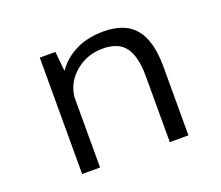

<svg xmlns="http://www.w3.org/2000/svg" viewBox="-92 -644 894 775"><g transform="rotate(-20 355.0 -256.0)"><path d="M139 0V-500H206L214.5 -415.5Q244.5 -460 296 -485.8Q347.5 -511.5 415.5 -511.5Q509 -511.5 552.2 -458.2Q595.5 -405 595.5 -296.5V0H515.5V-284Q515.5 -367.5 486.2 -407.5Q457 -447.5 389 -447.5Q322.5 -447.5 272.8 -406.2Q223 -365 216 -302.5V0Z"/></g></svg>

Font: League Mono Light
Style: Regular
Weight: 300
Width: 6
Designer: Tyler Finck
Foundry: The League of Moveable Type / Tyler Finck
Version: Version 2.210